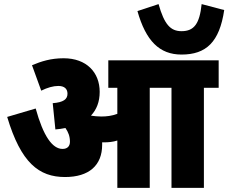

<svg xmlns="http://www.w3.org/2000/svg" viewBox="-20 -916 1113 936"><path d="M1073 -867 963 -896C953 -800 926 -764 865 -764C811 -764 781 -797 753 -896L650 -862C691 -717 757 -650 865 -650C985 -650 1050 -711 1073 -867ZM478 -210C478 -214 478 -218 478 -222C481 -222 484 -222 486 -222C508 -222 531 -224 552 -231V0H710V-488H816V0H974V-488H1046V-622H508V-488H552V-361C525 -351 500 -348 473 -348C455 -348 439 -350 425 -352L424 -353C451 -382 466 -420 466 -468C466 -563 402 -632 290 -632C228 -632 181 -617 136 -598L181 -474C211 -489 240 -497 264 -497C294 -497 309 -483 309 -459C309 -432 289 -417 237 -413L250 -285C267 -286 283 -289 299 -292C313 -272 321 -251 321 -225C321 -205 310 -190 285 -190C235 -190 191 -253 154 -387L15 -346C82 -122 170 -53 297 -53C414 -53 478 -110 478 -210Z"/></svg>

Font: Noto Sans Devanagari UI Condensed Black
Style: Regular
Weight: 900
Width: 3
Designer: Jelle Bosma - Monotype Design Team
Foundry: Monotype Imaging Inc.
Version: Version 2.004